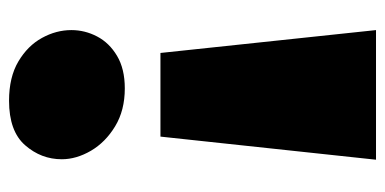

<svg xmlns="http://www.w3.org/2000/svg" viewBox="-230 -590 839 418"><g transform="rotate(-90 189.0 -381.5)"><path d="M205.1 -528.8Q157.2 -528.8 122.6 -549.8Q87.9 -570.8 69.3 -602.5Q50.8 -634.3 50.8 -666Q50.8 -710.9 81.3 -745.8Q111.8 -780.8 178.2 -780.8Q229.5 -780.8 263.7 -760.5Q297.9 -740.2 314.9 -709.2Q332 -678.2 332 -645Q332 -615.7 318.1 -589.1Q304.2 -562.5 275.9 -545.7Q247.6 -528.8 205.1 -528.8ZM332 18.1H49.8L100.1 -451.2H282.2Z"/></g></svg>

Font: Rammetto One
Style: Regular
Weight: 400
Designer: Vernon Adams
Foundry: Vernon Adams
Version: Version 1.100; ttfautohint (v1.8.4.7-5d5b)